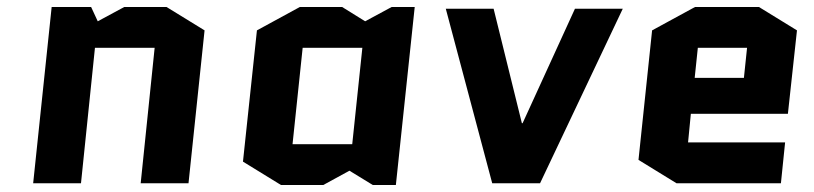

<svg xmlns="http://www.w3.org/2000/svg" viewBox="-20 -525 2332 550"><path d="M566 -438 520 0H383L423 -388H252L212 0H75L128 -505H241L260 -464L336 -505H457Z M989 -112 1018 -388H847L818 -112ZM1168 -505 1114 5H1048L981 -36L906 5H785L676 -62L716 -438L839 -505H960L1026 -464L1102 -505Z M1394 -500 1475 -172H1477L1627 -500H1764L1527 0H1390L1257 -500Z M2229 -117 2217 0H1918L1809 -67L1848 -438L1971 -505H2154L2263 -438L2237 -199H1959L1951 -117ZM1979 -388 1970 -302H2111L2120 -388Z"/></svg>

Font: Quantico
Style: Bold Italic
Weight: 700
Italic angle: -12°
Designer: Matt Desmond
Foundry: MADtype
Version: Version 2.002